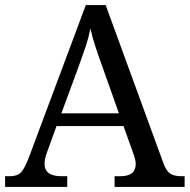

<svg xmlns="http://www.w3.org/2000/svg" viewBox="-20 -734 745 754"><path d="M0 0V-42H19Q48 -42 62.5 -57Q77 -72 95 -120L317 -714H395L621 -95Q632 -64 647.5 -53Q663 -42 692 -42H705V0H430V-42H453Q513 -42 513 -90Q513 -98 511 -107Q509 -116 505 -127L465 -239H202L164 -134Q155 -110 155 -91Q155 -42 221 -42H244V0ZM221 -289H447L385 -464Q369 -508 356 -547Q343 -586 335 -622Q328 -586 317 -553Q306 -520 289 -473Z"/></svg>

Font: Noto Serif Khitan Small Script
Style: Regular
Weight: 400
Designer: LIU Zhao, ZHANG Congyu, Kushim JIANG
Foundry: Guyu Beijing Co. Ltd.
Version: Version 1.000; ttfautohint (v1.8.4.7-5d5b)